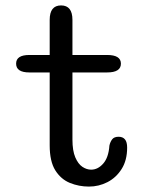

<svg xmlns="http://www.w3.org/2000/svg" viewBox="-20 -679 534 709"><path d="M88.5 -411.5Q39.5 -411.5 39.5 -444Q39.5 -476 88.5 -476H163.5V-605.5Q163.5 -659 205.5 -659Q247.5 -659 247.5 -605.5V-476H375.5Q426.5 -476 426.5 -444Q426.5 -411.5 375.5 -411.5H247.5V-163.5Q247.5 -122.5 258 -98Q268.5 -73.5 284.2 -63Q300 -52.5 316.5 -52.5Q341.5 -52.5 361.2 -75Q381 -97.5 384 -141.5Q387 -155 394.2 -164.5Q401.5 -174 418 -174Q433.5 -174 441.5 -164.2Q449.5 -154.5 449.5 -134Q449.5 -87 429.2 -55Q409 -23 377 -6.5Q345 10 308.5 10Q271.5 10 238.2 -3.5Q205 -17 184.2 -50Q163.5 -83 163.5 -142.5V-411.5Z"/></svg>

Font: Sono
Style: Regular
Weight: 400
Designer: Tyler Finck
Foundry: Tyler Finck
Version: Version 2.112